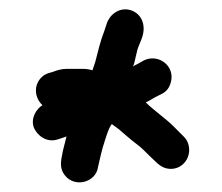

<svg xmlns="http://www.w3.org/2000/svg" viewBox="-20 -555 471 407"><path d="M381 -237C381 -248 377 -258 370 -265L348 -287C330 -305 307 -320 289 -338C296 -341 302 -345 309 -349L323 -356C333 -361 339 -369 342 -380C352 -415 316 -442 285 -427L271 -419C268 -418 265 -416 262 -414C266 -423 267 -434 270 -444C272 -456 279 -467 282 -478C290 -505 278 -528 255 -534C231 -540 211 -522 206 -504C204 -499 203 -494 201 -489C193 -469 188 -447 182 -424L176 -406C169 -408 163 -409 156 -409H121C112 -409 103 -407 93 -403L83 -400C73 -397 65 -390 60 -380C51 -361 59 -342 70 -332C58 -325 44 -305 52 -284C59 -268 79 -251 104 -260L116 -264C118 -265 120 -265 121 -266L117 -250C114 -239 112 -230 111 -223C108 -208 108 -196 117 -184C138 -156 184 -168 188 -202C192 -220 196 -238 202 -256C206 -268 210 -283 217 -292L228 -284C232 -281 236 -278 240 -274C250 -265 266 -252 278 -243C288 -234 296 -225 306 -216C316 -206 326 -197 342 -197C364 -197 381 -215 381 -237Z"/></svg>

Font: Electronic
Style: ExBd
Weight: 800
Version: Version 1.011